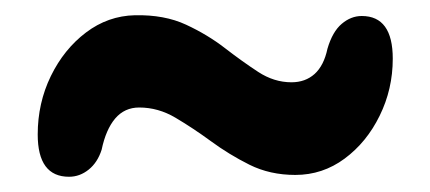

<svg xmlns="http://www.w3.org/2000/svg" viewBox="-20 -473 565 252"><path d="M367.6 -243.4Q334.3 -243.4 307.4 -256.8Q280.6 -270.2 256.8 -287.7Q233 -305.1 210.3 -318.5Q187.7 -331.9 162.7 -331.9Q143.5 -331.9 131.2 -317.5Q119 -303.1 113.4 -276.5Q108.1 -259.8 96.4 -250.4Q84.7 -241 70.6 -241Q29.5 -241 29.5 -296.5Q29.5 -337.7 46.7 -373.1Q64 -408.5 92.8 -430.3Q121.7 -452.2 157.1 -453Q195.8 -453.8 224.2 -440.6Q252.6 -427.4 275.3 -409.8Q298.1 -392.2 318.9 -378.6Q339.7 -365 362.6 -365Q380.7 -365 392.9 -375.9Q405.1 -386.9 409.8 -409.1Q416.4 -431.5 428.5 -441.7Q440.6 -452 454.8 -452Q495.5 -452 495.5 -396Q495.5 -356 478.3 -321.1Q461.2 -286.2 432.3 -264.8Q403.4 -243.4 367.6 -243.4Z"/></svg>

Font: Fraunces 144pt S100 Black
Style: Regular
Weight: 900
Version: Version 1.000